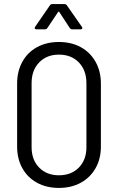

<svg xmlns="http://www.w3.org/2000/svg" viewBox="-20 -914 579 942"><path d="M64 -195V-504Q64 -564 89.5 -610.5Q115 -657 161.5 -682.5Q208 -708 269 -708Q330 -708 376.5 -682.5Q423 -657 449 -610.5Q475 -564 475 -504V-195Q475 -135 449 -89Q423 -43 376.5 -17.5Q330 8 269 8Q208 8 161.5 -17.5Q115 -43 89.5 -89Q64 -135 64 -195ZM404 -192V-506Q404 -569 367 -607.5Q330 -646 269 -646Q209 -646 172 -607.5Q135 -569 135 -506V-192Q135 -130 172 -92Q209 -54 269 -54Q330 -54 367 -92Q404 -130 404 -192ZM152 -782 225 -888Q229 -894 237 -894H296Q304 -894 308 -888L382 -782Q384 -780 384 -776Q384 -774 382 -772Q380 -770 376 -770H334Q327 -770 322 -777L271 -855Q270 -857 268 -857Q266 -857 265 -855L212 -776Q208 -770 200 -770H159Q153 -770 151 -773.5Q149 -777 152 -782Z"/></svg>

Font: Barlow Semi Condensed
Style: Regular
Weight: 400
Width: 4
Designer: Jeremy Tribby
Foundry: Tribby Type
Version: Version 1.408;December 10, 2018;FontCreator 11.5.0.2430 64-b